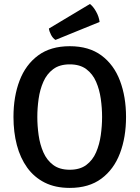

<svg xmlns="http://www.w3.org/2000/svg" viewBox="-20 -928 699 962"><path d="M167 -342Q167 -297.5 173.5 -251Q180 -204.5 197.2 -165Q214.5 -125.5 246.5 -101.5Q278.5 -77.5 329.5 -77.5Q380.5 -77.5 412.5 -101.5Q444.5 -125.5 461.5 -165Q478.5 -204.5 485 -251Q491.5 -297.5 491.5 -342Q491.5 -386.5 485 -432.8Q478.5 -479 461.5 -518.2Q444.5 -557.5 412.5 -581.5Q380.5 -605.5 329.5 -605.5Q278.5 -605.5 246.5 -581.5Q214.5 -557.5 197.2 -518.2Q180 -479 173.5 -432.8Q167 -386.5 167 -342ZM47.5 -342Q47.5 -444 78 -524Q108.5 -604 171 -650.2Q233.5 -696.5 329.5 -696.5Q426 -696.5 488.5 -650Q551 -603.5 581.2 -523.2Q611.5 -443 611.5 -342Q611.5 -240 581 -159.8Q550.5 -79.5 488 -33Q425.5 13.5 329.5 13.5Q257 13.5 204 -13.2Q151 -40 116.2 -88.2Q81.5 -136.5 64.5 -201.2Q47.5 -266 47.5 -342ZM430.5 -908Q446.5 -896.5 461.2 -870.5Q476 -844.5 479 -818L258 -728Q245 -736 236 -753Q227 -770 225 -785Z"/></svg>

Font: Signika Negative Medium
Style: Regular
Weight: 500
Designer: Anna Giedry
Foundry: Anna Giedry
Version: Version 2.001